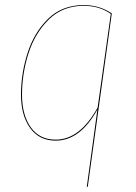

<svg xmlns="http://www.w3.org/2000/svg" viewBox="-20 -547 537 759"><path d="M365 -114Q297 9 200 9Q135 9 99 -41Q63 -91 63 -173Q63 -256 89 -337.5Q115 -419 170.5 -473Q226 -527 311 -527Q373 -527 422 -494L327 191L323 192ZM366 -122 418 -492Q373 -524 311 -524Q228 -524 173 -470Q118 -416 92.5 -335.5Q67 -255 67 -173Q67 -93 101.5 -44Q136 5 200 5Q296 5 366 -122Z"/></svg>

Font: Fira Sans Condensed Four
Style: Italic
Weight: 100
Width: 3
Italic angle: -8°
Designer: bBox Type GmbH & Carrois Corporate GbR & Edenspiekermann AG
Foundry: bBox Type GmbH & Carrois Corporate GbR & Edenspiekermann AG
Version: Version 4.301